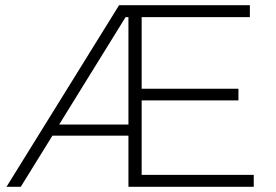

<svg xmlns="http://www.w3.org/2000/svg" viewBox="-20 -720 1062 740"><path d="M5 0H60L182 -197H475V0H958V-46H526V-333H899V-378H526V-654H943V-700H439ZM464 -654H475V-240H208Z"/></svg>

Font: Montserrat Light
Style: Regular
Weight: 300
Designer: Julieta Ulanovsky
Foundry: Julieta Ulanovsky
Version: Version 7.200